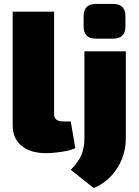

<svg xmlns="http://www.w3.org/2000/svg" viewBox="-20 -759 702 969"><path d="M253 -700V-182Q253 -163 265.5 -154.5Q278 -146 303 -146H337L360 -12Q345 -3 317.5 2.5Q290 8 261.5 11Q233 14 213 14Q134 14 89 -23Q44 -60 44 -126V-700ZM615 -500V-58Q615 -6 595.5 43Q576 92 540 130.5Q504 169 453 190L337 98Q377 58 391.5 21.5Q406 -15 406 -58V-500ZM552 -739Q613 -739 613 -677V-626Q613 -564 552 -564H463Q402 -564 402 -626V-677Q402 -739 463 -739Z"/></svg>

Font: Exo 2 Black
Style: Regular
Weight: 900
Designer: Natanael Gama
Foundry: Natanael Gama
Version: Version 2.010